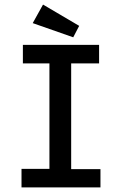

<svg xmlns="http://www.w3.org/2000/svg" viewBox="-20 -819 540 839"><path d="M74 0V-81H196V-542H80V-623H413V-542H291V-80H419V0ZM300 -656 123 -718 168 -799 326 -706Z"/></svg>

Font: Inconsolata SemiBold
Style: Regular
Weight: 600
Monospace: yes
Designer: Raph Levien, Cyreal, Brenton Simpson
Foundry: Raph Levien, Cyreal, Google
Version: Version 3.100; ttfautohint (v1.8.4.7-5d5b)